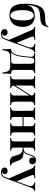

<svg xmlns="http://www.w3.org/2000/svg" viewBox="1445 -2271 1014 3944"><g transform="rotate(90 1952.0 -299.0)"><path d="M526 -786 541 -782Q530 -735 514.5 -703.5Q499 -672 478 -655Q458 -640 430.5 -631Q403 -622 365 -620Q350 -619 323 -617.5Q296 -616 263 -611Q215 -605 183 -590.5Q151 -576 131 -546.5Q111 -517 99 -468Q87 -419 78 -345L146 -313L69 -295Q78 -372 111.5 -418.5Q145 -465 195.5 -486Q246 -507 306 -507Q380 -507 430 -476.5Q480 -446 506 -389.5Q532 -333 532 -256Q532 -168 501 -108Q470 -48 414 -17Q358 14 284 14Q224 14 180.5 -5.5Q137 -25 109.5 -65Q82 -105 69 -165.5Q56 -226 56 -308Q56 -331 57.5 -365.5Q59 -400 64 -440.5Q69 -481 79 -521.5Q89 -562 105.5 -598Q122 -634 147 -659Q170 -681 200.5 -694.5Q231 -708 271 -714Q309 -719 344.5 -720Q380 -721 403 -722Q457 -726 483 -740Q509 -754 526 -786ZM297 -486Q269 -486 244 -464Q219 -442 203.5 -391.5Q188 -341 188 -252Q188 -165 203 -110.5Q218 -56 243 -31Q268 -6 297 -6Q326 -6 346 -27.5Q366 -49 377.5 -84.5Q389 -120 394 -165.5Q399 -211 399 -259Q399 -383 370.5 -434.5Q342 -486 297 -486Z M1051 -517V-496Q1032 -492 1015.5 -475Q999 -458 984 -415L836 -9L805 38L599 -440Q580 -478 563 -487Q546 -496 535 -496V-517Q564 -514 595.5 -512.5Q627 -511 659 -511Q696 -511 730.5 -513Q765 -515 795 -517V-496Q772 -496 754 -493Q736 -490 730.5 -476.5Q725 -463 738 -430L863 -125L855 -121L943 -359Q960 -406 957 -435Q954 -464 935 -479Q916 -494 883 -496V-517Q899 -516 915 -515Q931 -514 946 -513.5Q961 -513 975 -513Q996 -513 1016.5 -514Q1037 -515 1051 -517ZM836 -9 798 92Q789 117 778.5 134.5Q768 152 755 163Q740 176 718.5 182Q697 188 671 188Q648 188 626.5 180Q605 172 590.5 156Q576 140 576 114Q576 86 595 69Q614 52 647 52Q676 52 694.5 66.5Q713 81 713 110Q713 129 702 144Q691 159 671 167Q676 168 680.5 168.5Q685 169 688 169Q717 169 740 150Q763 131 777 90L813 -9Z M1480 -516V-495Q1445 -495 1430.5 -480Q1416 -465 1416 -423V-93Q1416 -51 1432.5 -36Q1449 -21 1498 -21Q1494 14 1492.5 46Q1491 78 1491 95Q1491 113 1492 129.5Q1493 146 1494 157H1471Q1463 98 1450 63Q1437 28 1412 13Q1387 -2 1344 -2Q1321 -2 1300 -2Q1279 -2 1256.5 -1.5Q1234 -1 1205.5 -0.5Q1177 0 1138 0Q1095 0 1070 14.5Q1045 29 1031.5 63.5Q1018 98 1011 157H988Q990 146 990.5 129.5Q991 113 991 95Q991 78 989.5 46Q988 14 984 -21H1224Q1260 -21 1275 -36Q1290 -51 1290 -93V-423Q1290 -465 1277 -480Q1264 -495 1232 -495H1223Q1189 -495 1179.5 -479.5Q1170 -464 1166 -423Q1161 -365 1155 -305.5Q1149 -246 1138.5 -191Q1128 -136 1108 -91Q1094 -57 1071 -33.5Q1048 -10 1013 -7L1003 -21Q1035 -21 1057 -43.5Q1079 -66 1091 -96Q1109 -139 1119.5 -192.5Q1130 -246 1136.5 -305Q1143 -364 1147 -423Q1150 -465 1129.5 -480Q1109 -495 1068 -495V-516Q1076 -515 1093.5 -513.5Q1111 -512 1134 -512Q1157 -512 1180.5 -514Q1204 -516 1236 -516Q1272 -516 1298.5 -514Q1325 -512 1356 -512Q1390 -512 1426 -513.5Q1462 -515 1480 -516Z M2137 -516V-495Q2100 -495 2084.5 -480Q2069 -465 2069 -423V-93Q2069 -51 2084.5 -36Q2100 -21 2137 -21V0Q2119 -1 2081.5 -2.5Q2044 -4 2009 -4Q1972 -4 1937.5 -2.5Q1903 -1 1885 0V-21Q1917 -21 1930 -36Q1943 -51 1943 -93V-422Q1943 -465 1930 -480Q1917 -495 1885 -495V-516Q1902 -515 1935.5 -513.5Q1969 -512 2005 -512Q2041 -512 2079.5 -513.5Q2118 -515 2137 -516ZM1795 -516V-495Q1763 -495 1750 -480Q1737 -465 1737 -423V-93Q1737 -51 1750 -36Q1763 -21 1795 -21V0Q1778 -1 1744 -2.5Q1710 -4 1675 -4Q1638 -4 1600 -2.5Q1562 -1 1543 0V-21Q1580 -21 1595.5 -36Q1611 -51 1611 -93V-422Q1611 -465 1595.5 -480Q1580 -495 1543 -495V-516Q1561 -515 1598.5 -513.5Q1636 -512 1671 -512Q1707 -512 1742 -513.5Q1777 -515 1795 -516ZM1954 -451 1970 -441 1721 -46 1704 -57Z M2766 -516V-495Q2729 -495 2713.5 -480Q2698 -465 2698 -423V-93Q2698 -51 2713.5 -36Q2729 -21 2766 -21V0Q2748 -1 2710.5 -2.5Q2673 -4 2638 -4Q2601 -4 2566.5 -2.5Q2532 -1 2514 0V-21Q2546 -21 2559 -36Q2572 -51 2572 -93V-422Q2572 -465 2559 -480Q2546 -495 2514 -495V-516Q2531 -515 2564.5 -513.5Q2598 -512 2634 -512Q2670 -512 2708.5 -513.5Q2747 -515 2766 -516ZM2441 -516V-495Q2409 -495 2396 -480Q2383 -465 2383 -423V-93Q2383 -51 2396 -36Q2409 -21 2441 -21V0Q2424 -1 2390 -2.5Q2356 -4 2321 -4Q2284 -4 2246 -2.5Q2208 -1 2189 0V-21Q2226 -21 2241.5 -36Q2257 -51 2257 -93V-422Q2257 -465 2241.5 -480Q2226 -495 2189 -495V-516Q2207 -515 2244.5 -513.5Q2282 -512 2317 -512Q2353 -512 2388 -513.5Q2423 -515 2441 -516ZM2616 -276V-256H2334V-276Z M3271 -531Q3316 -531 3335.5 -510Q3355 -489 3355 -459Q3355 -428 3336.5 -409.5Q3318 -391 3288 -391Q3269 -391 3252.5 -398.5Q3236 -406 3225 -422Q3214 -438 3214 -461Q3214 -471 3219.5 -482Q3225 -493 3238 -500Q3217 -496 3205.5 -482.5Q3194 -469 3185.5 -444Q3177 -419 3165 -381Q3156 -354 3145 -330Q3134 -306 3114 -290.5Q3094 -275 3058 -269L3064 -276Q3134 -282 3182 -267Q3230 -252 3256 -216Q3276 -189 3287 -151Q3298 -113 3314 -76Q3325 -51 3337.5 -37.5Q3350 -24 3377 -21V0Q3359 3 3341.5 5Q3324 7 3308 7Q3255 7 3225.5 -15.5Q3196 -38 3184 -85Q3180 -100 3173 -124.5Q3166 -149 3156 -174Q3146 -199 3131 -217Q3113 -241 3083.5 -250Q3054 -259 3008 -257V-274Q3058 -277 3084.5 -291Q3111 -305 3125 -332Q3139 -359 3151 -398Q3161 -434 3173 -464Q3185 -494 3208 -512.5Q3231 -531 3271 -531ZM3074 -516V-495Q3040 -495 3026 -480Q3012 -465 3012 -423V-93Q3012 -51 3026 -36Q3040 -21 3074 -21V0Q3055 -1 3019 -2.5Q2983 -4 2946 -4Q2911 -4 2873.5 -2.5Q2836 -1 2818 0V-21Q2855 -21 2870.5 -36Q2886 -51 2886 -93V-423Q2886 -465 2870.5 -480Q2855 -495 2818 -495V-516Q2837 -515 2875.5 -513.5Q2914 -512 2950 -512Q2986 -512 3021 -513.5Q3056 -515 3074 -516Z M3896 -517V-496Q3877 -492 3860.5 -475Q3844 -458 3829 -415L3681 -9L3650 38L3444 -440Q3425 -478 3408 -487Q3391 -496 3380 -496V-517Q3409 -514 3440.5 -512.5Q3472 -511 3504 -511Q3541 -511 3575.5 -513Q3610 -515 3640 -517V-496Q3617 -496 3599 -493Q3581 -490 3575.5 -476.5Q3570 -463 3583 -430L3708 -125L3700 -121L3788 -359Q3805 -406 3802 -435Q3799 -464 3780 -479Q3761 -494 3728 -496V-517Q3744 -516 3760 -515Q3776 -514 3791 -513.5Q3806 -513 3820 -513Q3841 -513 3861.5 -514Q3882 -515 3896 -517ZM3681 -9 3643 92Q3634 117 3623.5 134.5Q3613 152 3600 163Q3585 176 3563.5 182Q3542 188 3516 188Q3493 188 3471.5 180Q3450 172 3435.5 156Q3421 140 3421 114Q3421 86 3440 69Q3459 52 3492 52Q3521 52 3539.5 66.5Q3558 81 3558 110Q3558 129 3547 144Q3536 159 3516 167Q3521 168 3525.5 168.5Q3530 169 3533 169Q3562 169 3585 150Q3608 131 3622 90L3658 -9Z"/></g></svg>

Font: Playfair Display SemiBold
Style: Regular
Weight: 600
Designer: Claus Eggers Sørensen
Foundry: Claus Eggers Sørensen
Version: Version 1.203